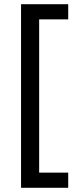

<svg xmlns="http://www.w3.org/2000/svg" viewBox="-20 -734 369 912"><path d="M304 86V158H80V-714H304V-642H166V86H304Z"/></svg>

Font: NameLogos Sans
Style: Regular
Weight: 500
Version: Version 0.1